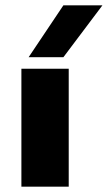

<svg xmlns="http://www.w3.org/2000/svg" viewBox="-20 -698 403 718"><path d="M60 0V-441H237V0ZM87 -484 217 -678H363L217 -484Z"/></svg>

Font: Teachers ExtraBold
Style: Regular
Weight: 800
Designer: Alfredo Marco Pradil, Chank Diesel
Version: Version 1.001